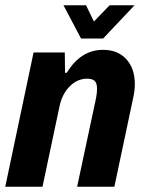

<svg xmlns="http://www.w3.org/2000/svg" viewBox="-23 -712 557 732"><path d="M105 -512H224L225 -434L232 -435Q285 -522 370 -522Q426 -522 458.5 -486.5Q491 -451 491 -391Q491 -367 485 -340L413 0H271L343 -337Q347 -357 347 -373Q347 -395 338 -403.5Q329 -412 309 -412Q272 -412 243 -383Q214 -354 204 -307L139 0H-3ZM219 -692H305L335 -630L395 -692H490L370 -565H286Z"/></svg>

Font: Decalotype
Style: Bold Italic
Weight: 700
Italic angle: -12°
Designer: Alfredo Marco Pradil
Foundry: Alfredo Marco Pradil
Version: Version 1.0